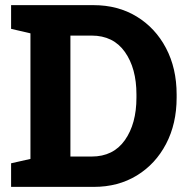

<svg xmlns="http://www.w3.org/2000/svg" viewBox="-20 -731 747 751"><path d="M23.4 0V-92.3L99.1 -109.4V-600.6L23.4 -618.2V-710.9H345.7Q441.4 -710.9 514.6 -666.3Q587.9 -621.6 629.4 -542.7Q670.9 -463.9 670.9 -361.3V-349.1Q670.9 -247.1 629.6 -168.2Q588.4 -89.4 515.4 -44.7Q442.4 0 346.7 0ZM255.4 -118.7H338.4Q423.3 -118.7 468.5 -182.9Q513.7 -247.1 513.7 -349.1V-361.8Q513.7 -463.9 468.5 -527.8Q423.3 -591.8 338.4 -591.8H255.4Z"/></svg>

Font: Roboto Slab ExtraBold
Style: Regular
Weight: 800
Designer: Google
Version: Version 2.001; ttfautohint (v1.8.3)